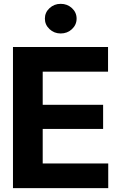

<svg xmlns="http://www.w3.org/2000/svg" viewBox="-20 -970 620 990"><path d="M538.1 0H46.9V-727.5H537.1V-600.6H200.2V-429.7H511.7V-305.2H200.2V-127H538.1ZM293 -797.4Q259.3 -797.4 235.4 -819.8Q211.4 -842.3 211.4 -874Q211.4 -905.8 235.4 -928Q259.3 -950.2 293 -950.2Q327.1 -950.2 351.1 -928Q375 -905.8 375 -874Q375 -842.3 351.1 -819.8Q327.1 -797.4 293 -797.4Z"/></svg>

Font: Inter Tight Stencil
Style: Bold
Weight: 700
Designer: Rasmus Andersson
Foundry: rsms
Version: Version 3.004;Glyphs 3.1.2 (3151)